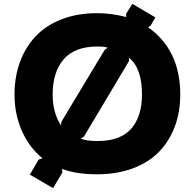

<svg xmlns="http://www.w3.org/2000/svg" viewBox="-20 -890 1009 995"><path d="M522 -630.9 538.1 -643.1Q521 -648.9 484.9 -648.9Q366.7 -648.9 309.8 -582.5Q252.9 -516.1 252.9 -399.9Q252.9 -306.2 295.9 -240.2L298.8 -259.8ZM715.8 -399.9Q715.8 -538.1 647.9 -590.8L648.9 -574.2L415 -182.1L397.9 -171.9Q426.3 -159.2 484.9 -159.2Q604 -159.2 659.9 -222.9Q715.8 -286.6 715.8 -399.9ZM914.1 -399.9Q914.1 -309.1 885.5 -233.2Q856.9 -157.2 803.2 -102.5Q749.5 -47.9 667.7 -17.3Q585.9 13.2 483.9 13.2Q372.1 13.2 301.8 -15.1L303.2 3.9L254.9 85L134.8 15.1L180.2 -63L200.2 -69.8Q130.4 -126.5 92.8 -213.1Q55.2 -299.8 55.2 -399.9Q55.2 -490.7 83 -567.4Q110.8 -644 163.8 -700.9Q216.8 -757.8 298.8 -789.8Q380.9 -821.8 483.9 -821.8Q557.1 -821.8 633.8 -801.8V-818.8L666 -870.1L785.2 -799.8L759.8 -755.9L747.1 -749Q914.1 -631.3 914.1 -399.9Z"/></svg>

Font: Sinkin Sans 800 Black
Style: Regular
Weight: 900
Designer: Keith Bates
Foundry: K-Type
Version: Sinkin Sans (version 1.0)  by Keith Bates   •   © 2014   www